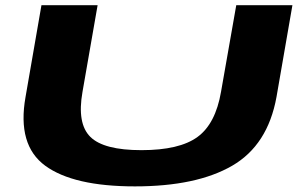

<svg xmlns="http://www.w3.org/2000/svg" viewBox="-20 -694 1150 718"><path d="M484.5 3Q715 3 848.2 -74.2Q981.5 -151.5 1014 -331.5L1073.5 -674.5H863.5L806.5 -350.5Q786 -231 718.5 -181.8Q651 -132.5 509 -132.5Q368 -132.5 317.8 -182.2Q267.5 -232 288.5 -350.5L345 -674.5H135L75.5 -331.5Q43.5 -151.5 149.2 -74.2Q255 3 484.5 3Z"/></svg>

Font: Anybody ExtraExpanded
Style: Bold Italic
Weight: 700
Width: 8
Italic angle: -10°
Version: Version 1.113;gftools[0.9.25]